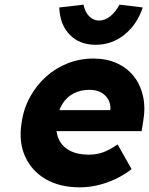

<svg xmlns="http://www.w3.org/2000/svg" viewBox="-20 -793 639 823"><path d="M323 10Q235 10 175 -25.5Q115 -61 87.5 -122.5Q60 -184 72 -263Q80 -324 107.5 -375Q135 -426 176.5 -463.5Q218 -501 270 -521.5Q322 -542 381 -542Q437 -542 481 -522Q525 -502 553.5 -466Q582 -430 593 -381Q604 -332 594 -274L587 -231H164L154 -321H470L450 -302L453 -322Q455 -347 444 -366.5Q433 -386 412.5 -397Q392 -408 364 -408Q325 -408 295.5 -392.5Q266 -377 247.5 -347.5Q229 -318 223 -275Q217 -231 231 -198.5Q245 -166 278 -148Q311 -130 360 -130Q394 -130 421.5 -140Q449 -150 484 -174L544 -68Q509 -41 471.5 -24Q434 -7 396.5 1.5Q359 10 323 10ZM390 -601Q321 -601 279 -644Q237 -687 234 -761L338 -773Q344 -742 362 -723.5Q380 -705 405 -705Q430 -705 453 -723.5Q476 -742 492 -773L592 -761Q567 -687 513 -644Q459 -601 390 -601Z"/></svg>

Font: Lexend
Style: Bold Italic
Weight: 700
Italic angle: -8.13011°
Designer: Bonnie Shaver-Troup, Thomas Jockin
Foundry: Lexend
Version: Version 1.007